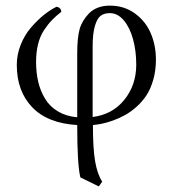

<svg xmlns="http://www.w3.org/2000/svg" viewBox="-20 -439 649 686"><path d="M466.8 -208Q466.8 -257.3 455.3 -299.1Q443.8 -340.8 422.1 -366.5Q400.4 -392.1 372.1 -392.1Q352.5 -392.1 339.8 -382.8Q327.1 -373.5 319.1 -346.4Q311 -319.3 311 -272.9V-21Q381.8 -29.8 424.3 -82.5Q466.8 -135.3 466.8 -208ZM312 7.8Q312 93.3 320.1 138.7Q328.1 184.1 345.2 210L333 227.1L267.1 194.8Q255.9 148.9 255.9 7.8Q149.9 1.5 95 -55.9Q40 -113.3 40 -207Q40 -244.1 54 -279.1Q67.9 -314 90.3 -340.1Q112.8 -366.2 135.7 -384.8Q158.7 -403.3 182.1 -415Q197.8 -412.1 199.2 -397Q179.2 -381.3 165.3 -366.9Q151.4 -352.5 137.2 -331.1Q123 -309.6 116 -281Q108.9 -252.4 108.9 -217.8Q108.9 -179.2 116.7 -146.2Q124.5 -113.3 141.4 -85.7Q158.2 -58.1 187.3 -40.8Q216.3 -23.4 255.9 -20V-248Q255.9 -303.7 264.4 -334.5Q272.9 -365.2 298.8 -392.1Q327.1 -418.9 372.1 -418.9Q424.3 -418.9 462.6 -390.6Q501 -362.3 519 -319.3Q537.1 -276.4 537.1 -226.1Q537.1 -187.5 527.8 -154.8Q518.6 -122.1 503.7 -99.1Q488.8 -76.2 468.3 -57.9Q447.8 -39.6 427.2 -28.1Q406.7 -16.6 384 -8.5Q361.3 -0.5 344.5 2.9Q327.6 6.3 312 7.8Z"/></svg>

Font: Linux Libertine Display G
Style: Regular
Weight: 400
Designer: Philipp H. Poll
Foundry: Philipp H. Poll
Version: Version 5.0.9